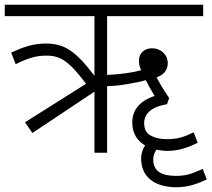

<svg xmlns="http://www.w3.org/2000/svg" viewBox="-20 -642 889 807"><path d="M377 -256.8V0H430.2V-279.8C455.1 -280.3 483.4 -283.2 515.1 -288.6C546.4 -293.5 572.3 -298.8 592.8 -305.2C601.1 -287.6 615.7 -261.7 629.9 -238.8C565.9 -217.8 536.1 -178.2 536.1 -128.9V-126.5C536.1 -84 554.2 -51.8 589.8 -30.8C578.6 -13.7 573.2 4.9 573.2 24.9C573.2 97.2 624.5 145 722.2 145C768.6 145 808.6 131.8 849.1 111.8L832 67.9C808.6 78.6 789.1 86.4 772.9 90.8C756.8 95.2 739.3 97.2 719.2 97.2C662.6 97.2 624 79.6 624 28.8C624 12.7 628.9 -1 638.2 -13.2C652.8 -9.8 668 -7.8 684.1 -7.8C731 -7.8 770.5 -22 811 -42L793.9 -85.9C771 -74.7 752 -66.9 735.8 -63C719.7 -59.1 701.7 -57.1 681.2 -57.1C653.8 -57.1 631.3 -62 613.3 -72.3C595.2 -82 585.9 -99.6 585.9 -125C585.9 -160.6 611.3 -191.9 682.1 -204.1L690.9 -230C673.8 -255.4 655.3 -283.7 638.2 -316.9C665 -326.7 685.1 -344.2 685.1 -376C685.1 -411.6 657.7 -439 618.2 -439C587.4 -439 564 -418.9 564 -387.2C564 -373 566.9 -359.9 573.2 -347.2C536.6 -335.9 482.4 -329.6 430.2 -327.1V-574.2H834V-622.1H0V-574.2H377V-323.2C298.8 -426.8 251.5 -459 172.9 -459C116.7 -459 73.7 -442.4 26.9 -420.9L45.9 -372.1C99.1 -398.9 133.8 -408.2 174.8 -408.2C235.8 -408.2 270 -384.3 341.8 -290L85 -127.9L116.2 -83Z"/></svg>

Font: Noto Reveo Sans
Style: Regular
Weight: 300
Designer: Monotype Design Team
Foundry: Monotype Imaging Inc.
Version: Version 2.007